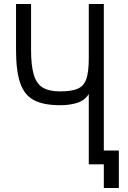

<svg xmlns="http://www.w3.org/2000/svg" viewBox="-20 -820 640 958"><path d="M498 118V0H466V-69H573V118ZM423 0V-351Q404 -320 367 -307.5Q330 -295 280 -295Q197 -295 149 -320.5Q101 -346 80.5 -406.5Q60 -467 60 -571V-800H135V-571Q135 -493 148.5 -447.5Q162 -402 193.5 -383Q225 -364 280 -364Q337 -364 368 -377.5Q399 -391 411 -426.5Q423 -462 423 -530V-800H498V0Z"/></svg>

Font: Victor Mono
Style: Regular
Weight: 400
Monospace: yes
Designer: Rune Bjørnerås
Version: Version 1.561;gftools[0.9.30]